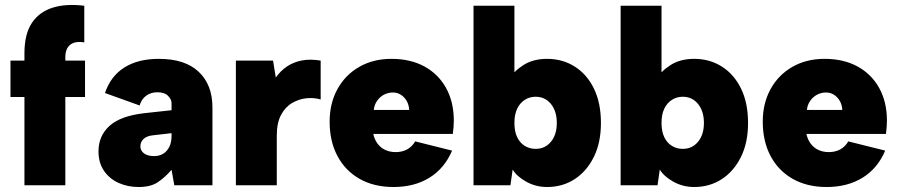

<svg xmlns="http://www.w3.org/2000/svg" viewBox="-20 -743 3606 770"><path d="M78 -529Q78 -606 107.5 -650.5Q137 -695 190.5 -712Q244 -729 318 -720V-573Q281 -579 261.5 -563.5Q242 -548 242 -513V-500H321V-354H242V0H78V-354H22V-500H78Z M679 0 668 -62Q641 -31 612.5 -12Q584 7 536 7Q492 7 455.5 -9.5Q419 -26 397 -58Q375 -90 375 -136Q375 -198 419 -238Q463 -278 558 -289L668 -301V-330Q668 -344 654 -358.5Q640 -373 611 -373Q585 -373 566 -359Q547 -345 540 -320L401 -370Q424 -438 479 -472.5Q534 -507 617 -507Q722 -507 777 -455Q832 -403 832 -312V0ZM668 -209 590 -200Q567 -197 555 -185Q543 -173 543 -156Q543 -139 557.5 -128Q572 -117 598 -117Q619 -117 634.5 -126.5Q650 -136 659 -154Q668 -172 668 -199Z M926 -500H1075L1086 -432Q1105 -459 1131 -476.5Q1157 -494 1190.5 -500.5Q1224 -507 1266 -500V-344Q1240 -352 1209.5 -349Q1179 -346 1151.5 -330Q1124 -314 1107 -282Q1090 -250 1090 -199V0H926Z M1558 7Q1480 7 1422.5 -25.5Q1365 -58 1333.5 -117Q1302 -176 1302 -255Q1302 -329 1333.5 -386Q1365 -443 1421 -475Q1477 -507 1550 -507Q1626 -507 1682 -476.5Q1738 -446 1769 -390Q1800 -334 1800 -259Q1800 -248 1799 -235Q1798 -222 1796 -206H1477Q1482 -183 1494.5 -166.5Q1507 -150 1525.5 -141.5Q1544 -133 1567 -133Q1593 -133 1613 -144Q1633 -155 1645 -176L1793 -139Q1763 -68 1702.5 -30.5Q1642 7 1558 7ZM1621 -302Q1620 -323 1610.5 -339Q1601 -355 1586 -364Q1571 -373 1552 -372Q1533 -371 1517.5 -362Q1502 -353 1491.5 -337.5Q1481 -322 1479 -302Z M2019 -422Q2040 -457 2079 -482Q2118 -507 2174 -507Q2236 -507 2285 -476Q2334 -445 2362 -387.5Q2390 -330 2390 -250Q2390 -171 2361.5 -113.5Q2333 -56 2284.5 -24.5Q2236 7 2174 7Q2129 7 2091 -14Q2053 -35 2036 -63L2027 0H1879V-720H2043V-422ZM2213 -250Q2213 -297 2189.5 -326Q2166 -355 2128 -355Q2104 -355 2084.5 -342.5Q2065 -330 2054 -307Q2043 -284 2043 -250Q2043 -216 2054 -193Q2065 -170 2084.5 -158Q2104 -146 2128 -146Q2166 -146 2189.5 -174.5Q2213 -203 2213 -250Z M2609 -422Q2630 -457 2669 -482Q2708 -507 2764 -507Q2826 -507 2875 -476Q2924 -445 2952 -387.5Q2980 -330 2980 -250Q2980 -171 2951.5 -113.5Q2923 -56 2874.5 -24.5Q2826 7 2764 7Q2719 7 2681 -14Q2643 -35 2626 -63L2617 0H2469V-720H2633V-422ZM2803 -250Q2803 -297 2779.5 -326Q2756 -355 2718 -355Q2694 -355 2674.5 -342.5Q2655 -330 2644 -307Q2633 -284 2633 -250Q2633 -216 2644 -193Q2655 -170 2674.5 -158Q2694 -146 2718 -146Q2756 -146 2779.5 -174.5Q2803 -203 2803 -250Z M3295 7Q3217 7 3159.5 -25.5Q3102 -58 3070.5 -117Q3039 -176 3039 -255Q3039 -329 3070.5 -386Q3102 -443 3158 -475Q3214 -507 3287 -507Q3363 -507 3419 -476.5Q3475 -446 3506 -390Q3537 -334 3537 -259Q3537 -248 3536 -235Q3535 -222 3533 -206H3214Q3219 -183 3231.5 -166.5Q3244 -150 3262.5 -141.5Q3281 -133 3304 -133Q3330 -133 3350 -144Q3370 -155 3382 -176L3530 -139Q3500 -68 3439.5 -30.5Q3379 7 3295 7ZM3358 -302Q3357 -323 3347.5 -339Q3338 -355 3323 -364Q3308 -373 3289 -372Q3270 -371 3254.5 -362Q3239 -353 3228.5 -337.5Q3218 -322 3216 -302Z"/></svg>

Font: Albert Sans Black
Style: Regular
Weight: 900
Designer: Andreas Rasmussen
Foundry: a.Foundry
Version: Version 1.025